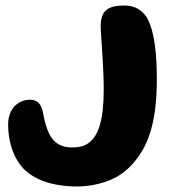

<svg xmlns="http://www.w3.org/2000/svg" viewBox="-20 -639 632 696"><path d="M258.5 37Q219 37 182.8 30Q146.5 23 116.8 8.8Q87 -5.5 65.5 -27Q46 -48 33.5 -74.5Q21 -101 15.2 -130Q9.5 -159 9.5 -187.5Q9.5 -209 15.8 -225.8Q22 -242.5 33 -254Q44 -265.5 58.5 -271.5Q73 -277.5 89.5 -277.5Q106 -277.5 117.5 -268.2Q129 -259 134.5 -236.5Q139 -213 144.2 -193Q149.5 -173 157.5 -156Q170 -129.5 190.5 -117Q211 -104.5 240.5 -104.5Q269 -104.5 286.2 -112Q303.5 -119.5 317 -135.5Q331.5 -153 340 -179.2Q348.5 -205.5 352.2 -239Q356 -272.5 356 -312Q356 -342 354.8 -371Q353.5 -400 352 -426.2Q350.5 -452.5 349 -475.2Q347.5 -498 346.2 -515.5Q345 -533 345 -544.5Q345 -567.5 351.8 -584.2Q358.5 -601 376.8 -610Q395 -619 430.5 -619Q458.5 -619 478.5 -607.8Q498.5 -596.5 512 -576Q519 -564 524.8 -548.2Q530.5 -532.5 535 -512.2Q539.5 -492 542.5 -467.5Q545.5 -443 547 -414.2Q548.5 -385.5 548.5 -352.5Q548.5 -287.5 541.8 -238.8Q535 -190 523 -154Q511 -118 495 -91.8Q479 -65.5 461 -45Q421 -0.5 367.2 18.2Q313.5 37 258.5 37Z"/></svg>

Font: Gluten Medium
Style: Regular
Weight: 500
Designer: Tyler Finck
Foundry: Etcetera Type Company
Version: Version 1.300